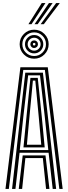

<svg xmlns="http://www.w3.org/2000/svg" viewBox="-20 -1242 448 1262"><path d="M16 0 114 -800H294L392 0H370L275 -782.2H133L38 0ZM59.2 0 146.2 -764.2H262L349 0H326.5L299.5 -238H108.5L81.5 0ZM110 -255.5H297.5L273.8 -478.8L243 -746.8H165L133.8 -478.8ZM134.2 -273.2 154.5 -478.8 180 -730H228.2L254.2 -478.8L273.8 -273.2ZM156.8 -290.8H251.2L234.2 -478.8L212 -712.2H196.2L174 -478.8ZM103.2 0 129.2 -220.5H279L305 0H282.8L261.5 -203H146.8L125.5 0ZM204.5 -856.2Q164.8 -856.2 137 -884.1Q109.2 -912 109.2 -951.5Q109.2 -991 137 -1018.9Q164.8 -1046.8 204.5 -1046.8Q244 -1046.8 271.9 -1018.9Q299.8 -991 299.8 -951.5Q299.8 -912 271.9 -884.1Q244 -856.2 204.5 -856.2ZM204.5 -873.8Q236.8 -873.8 259.5 -896.5Q282.2 -919.2 282.2 -951.5Q282.2 -983.8 259.5 -1006.5Q236.8 -1029.2 204.5 -1029.2Q172.2 -1029.2 149.5 -1006.5Q126.8 -983.8 126.8 -951.5Q126.8 -919.2 149.5 -896.5Q172.2 -873.8 204.5 -873.8ZM204.5 -891.2Q179.2 -891.2 161.8 -908.8Q144.2 -926.2 144.2 -951.5Q144.2 -976.5 161.8 -994.1Q179.2 -1011.8 204.5 -1011.8Q229.5 -1011.8 247 -994.1Q264.5 -976.5 264.5 -951.5Q264.5 -926.2 247 -908.8Q229.5 -891.2 204.5 -891.2ZM204.5 -909Q222.2 -909 234.6 -921.4Q247 -933.8 247 -951.5Q247 -969.2 234.6 -981.6Q222.2 -994 204.5 -994Q186.8 -994 174.2 -981.6Q161.8 -969.2 161.8 -951.5Q161.8 -933.8 174.2 -921.4Q186.8 -909 204.5 -909ZM204.5 -926.5Q194 -926.5 186.8 -933.8Q179.5 -941 179.5 -951.5Q179.5 -962 186.8 -969.2Q194 -976.5 204.5 -976.5Q215 -976.5 222.2 -969.2Q229.5 -962 229.5 -951.5Q229.5 -941 222.2 -933.8Q215 -926.5 204.5 -926.5ZM204.5 -943.2Q212.8 -943.2 212.8 -951.5Q212.8 -959.8 204.5 -959.8Q196.2 -959.8 196.2 -951.5Q196.2 -943.2 204.5 -943.2ZM166.8 -1083 254.5 -1222H278.8L187.2 -1083ZM247.2 -1083 349 -1222H373.2L268 -1083ZM207 -1083 301.8 -1222H326L227.5 -1083Z"/></svg>

Font: Big Shoulders Inline Display
Style: Bold
Weight: 700
Designer: Patric King
Foundry: XO Type Co
Version: Version 1.000